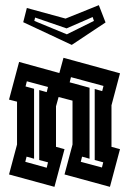

<svg xmlns="http://www.w3.org/2000/svg" viewBox="-20 -724 500 744"><path d="M15 -48 46 -164V-330L15 -338L54 -484L210 -441L226 -500L445 -440L412 -316V-155L445 -146L406 0L230 -48L261 -164V-334L207 -348L197 -312V-155L230 -146L191 0ZM327 -109 298 -117 293 -97 375 -75 380 -95 347 -104V-379L376 -371L381 -391L255 -425L250 -405L327 -384ZM112 -109 83 -117 78 -97 161 -74 166 -95 132 -104V-375L161 -367L166 -387L84 -409L79 -389L112 -380ZM70 -638 84 -693 234 -652 363 -704 389 -637 258 -550ZM238 -614 116 -656 113 -643 239 -591 344 -643 339 -658Z"/></svg>

Font: Blaka Hollow
Style: Regular
Weight: 400
Designer: Mohamed Gaber
Foundry: Kief Type Foundry
Version: Version 1.003; ttfautohint (v1.8.4.7-5d5b)